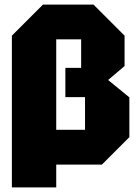

<svg xmlns="http://www.w3.org/2000/svg" viewBox="-20 -720 608 840"><path d="M525 -564V-431L453 -370L546 -294V-120L426 0H214V-152H352V-295H266V-423H335V-548H226V100H32V-564L168 -700H389Z"/></svg>

Font: Tektur Condensed ExtraBold
Style: Regular
Weight: 800
Width: 3
Designer: Adam Jagosz
Foundry: Adam Jagosz
Version: Version 1.005;gftools[0.9.30]